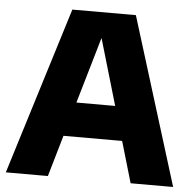

<svg xmlns="http://www.w3.org/2000/svg" viewBox="-52 -793 853 846"><g transform="rotate(5 374.0 -370.0)"><path d="M556.5 0 503 -182.5H243.5L190.5 0H4.5L234 -740H515L744.5 0ZM287.5 -333.5H459L373 -626.5Z"/></g></svg>

Font: Encode Sans ExtraBold
Style: Regular
Weight: 800
Designer: Multiple Designers
Foundry: Impallari Type
Version: Version 2.000